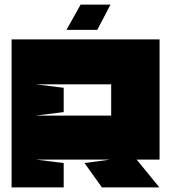

<svg xmlns="http://www.w3.org/2000/svg" viewBox="-20 -809 739 829"><path d="M134 -445 255 -430V-325L134 -310H460V-445ZM135 -120 255 -105V0H30V-639H669V-120H570L668 0H420L345 -105L456 -120ZM328 -789H457L400 -680H267Z"/></svg>

Font: Banana Brick
Style: Regular
Weight: 400
Designer: artmaker
Foundry: artmaker
Version: Version 4.000 2011 initial release